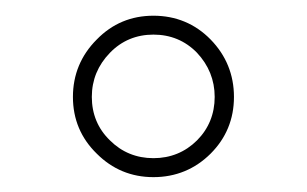

<svg xmlns="http://www.w3.org/2000/svg" viewBox="-20 -781 396 248"><path d="M282.2 -655.8C282.2 -684.6 272 -709.5 252 -730C231.9 -750.5 207 -760.7 178.2 -760.7C149.4 -760.7 125 -750.5 105 -730C84.5 -709.5 74.2 -684.6 74.2 -655.8C74.2 -627 84.5 -602.5 105 -582.5C125 -562.5 149.4 -552.2 178.2 -552.2C207 -552.2 231.9 -562.5 252 -582.5C272 -602.5 282.2 -627 282.2 -655.8ZM257.3 -655.8C257.3 -633.8 249.5 -614.7 234.4 -599.6C219.2 -584.5 200.2 -576.7 178.2 -576.7C156.2 -576.7 137.2 -584.5 122.1 -599.6C106.4 -614.7 98.6 -633.8 98.6 -655.8C98.6 -677.7 106.4 -696.8 122.1 -712.9C137.2 -728.5 156.2 -736.3 178.2 -736.3C200.2 -736.3 219.2 -728.5 234.4 -712.9C249.5 -696.8 257.3 -677.7 257.3 -655.8Z"/></svg>

Font: Estedad Thin
Style: Regular
Weight: 100
Designer: Amin Abedi
Version: Version 7.3